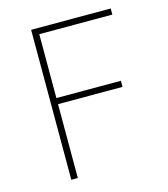

<svg xmlns="http://www.w3.org/2000/svg" viewBox="-108 -805 778 890"><g transform="rotate(-15 281.0 -360.0)"><path d="M124 0V-719.7H505.9V-690.4H155.3V-383.8H464.8V-354.5H155.3V0Z"/></g></svg>

Font: Reddit Mono ExtraLight
Style: Regular
Weight: 250
Monospace: yes
Designer: Stephen Hutchings
Foundry: Reddit
Version: Version 1.014